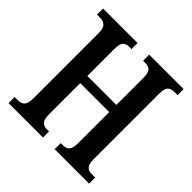

<svg xmlns="http://www.w3.org/2000/svg" viewBox="-185 -870 1025 1025"><g transform="rotate(45 328.0 -357.0)"><path d="M24 0V-46H52Q74 -46 87 -60Q100 -74 100 -111V-604Q100 -642 85 -655Q70 -668 47 -668H24V-714H284V-668H265Q243 -668 231 -655Q219 -642 219 -604V-400H438V-602Q438 -642 425.5 -655Q413 -668 389 -668H372V-714H632V-668H605Q582 -668 569.5 -655Q557 -642 557 -602V-109Q557 -72 570 -59Q583 -46 605 -46H632V0H372V-46H390Q413 -46 425.5 -60Q438 -74 438 -113V-346H219V-111Q219 -74 231 -60Q243 -46 265 -46H284V0Z"/></g></svg>

Font: Noto Serif Bengali ExtraCondensed SemiBold
Style: Regular
Weight: 600
Width: 2
Designer: Juan Bruce, Universal Thirst, Indian Type Foundry and the Monotype Design Team.
Foundry: Monotype Imaging Inc.
Version: Version 2.003; ttfautohint (v1.8.4.7-5d5b)